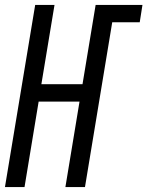

<svg xmlns="http://www.w3.org/2000/svg" viewBox="-28 -755 595 775"><path d="M-8 0 114 -735H192L139 -415H305L358 -735H547L536 -665H425L315 0H236L293 -345H128L71 0Z"/></svg>

Font: Iosevka SS04 Oblique
Style: Regular
Weight: 400
Italic angle: -9°
Monospace: yes
Designer: Belleve Invis
Foundry: Belleve Invis
Version: Version 19.0.0; ttfautohint (v1.8.4)